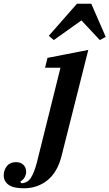

<svg xmlns="http://www.w3.org/2000/svg" viewBox="-193 -803 590 1035"><path d="M-65 212Q-121 212 -147 193Q-173 174 -173 142Q-173 114 -156 92.5Q-139 71 -107 71Q-82 71 -67 85.5Q-52 100 -52 123Q-52 137 -59.5 151.5Q-67 166 -84 176L-77 185Q-44 183 -26.5 155.5Q-9 128 5 76L133 -438H50L63 -491L283 -534L139 37Q117 125 63 168.5Q9 212 -65 212ZM70 -610 222 -783H299L377 -604L345 -587L246 -693L97 -587Z"/></svg>

Font: IBM Plex Serif SmBld
Style: Italic
Weight: 600
Italic angle: -14°
Designer: Mike Abbink, Paul van der Laan, Pieter van Rosmalen
Foundry: Bold Monday
Version: Version 3.001